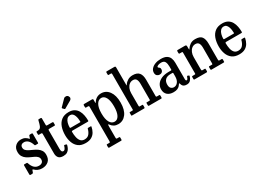

<svg xmlns="http://www.w3.org/2000/svg" viewBox="-18 -1735 4023 2941"><g transform="rotate(-30 1993.0 -264.0)"><path d="M331.5 -362Q313.5 -417 282.8 -445.2Q252 -473.5 213 -473.5Q184.5 -473.5 167.2 -458.5Q150 -443.5 150 -414.5Q150 -385 169.2 -365Q188.5 -345 218.8 -330Q249 -315 283 -299.8Q317 -284.5 347.2 -264Q377.5 -243.5 396.8 -213.2Q416 -183 416 -137.5Q416 -61 371.5 -23.8Q327 13.5 260.5 13.5Q217.5 13.5 186 -1.5Q154.5 -16.5 133 -38.5Q119 -52.5 113 -35.5L101 -2Q96 10 82 10H52Q39.5 10 39.5 -4V-161.5Q39.5 -170.5 42 -173.8Q44.5 -177 53 -177H90Q98.5 -177 101.5 -173.5Q104.5 -170 106.5 -163.5Q144.5 -45.5 236.5 -45.5Q273 -45.5 293.2 -63.2Q313.5 -81 313.5 -113Q313.5 -143.5 294.8 -163.2Q276 -183 246.5 -197.5Q217 -212 183.8 -226.5Q150.5 -241 121 -261.5Q91.5 -282 72.8 -313.2Q54 -344.5 54 -392.5Q54 -458.5 94.5 -496Q135 -533.5 194.5 -533.5Q235 -533.5 263.5 -518Q292 -502.5 309 -482.5Q315.5 -474 318 -472.8Q320.5 -471.5 325 -484.5L337 -519Q339.5 -525.5 342.8 -527.8Q346 -530 356 -530H385Q398 -530 398 -516V-360Q398 -352 395.2 -349.5Q392.5 -347 384 -347H349Q338 -347 336 -350.8Q334 -354.5 331.5 -362Z M767.5 -105.5Q760 -74.5 745.2 -47.5Q730.5 -20.5 704.2 -4Q678 12.5 635.5 12.5Q577 12.5 552.5 -16.8Q528 -46 528 -93V-440.5Q528 -458 512 -458H477Q466.5 -458 463.2 -460.5Q460 -463 460 -473V-506Q460 -516 462.8 -518Q465.5 -520 475.5 -520Q503.5 -520 520 -527.5Q536.5 -535 548.5 -562.5Q560.5 -590 574.5 -650.5Q576.5 -659 579 -662.2Q581.5 -665.5 592.5 -665.5H622.5Q636 -665.5 636 -651V-536Q636 -525.5 640.5 -522.8Q645 -520 655 -520H743Q752.5 -520 755.8 -517Q759 -514 759 -504V-470.5Q759 -461.5 755.2 -459.8Q751.5 -458 742.5 -458H656Q646 -458 641 -455.2Q636 -452.5 636 -441.5V-113.5Q636 -52.5 669.5 -52.5Q689.5 -52.5 701.8 -71.2Q714 -90 722 -118Q724 -126 727.5 -126.8Q731 -127.5 739.5 -125.5L759 -120.5Q770.5 -117.5 767.5 -105.5Z M815 -250Q815 -330 837.8 -393.8Q860.5 -457.5 909.5 -494.5Q958.5 -531.5 1037.5 -531.5Q1096.5 -531.5 1134.8 -508.2Q1173 -485 1194.2 -446.8Q1215.5 -408.5 1224.2 -362.5Q1233 -316.5 1233 -271Q1233 -261 1229.2 -258.5Q1225.5 -256 1215 -256H948Q932.5 -256 932.5 -241.5Q932.5 -189 942.2 -144.2Q952 -99.5 976 -72.2Q1000 -45 1044 -45Q1096.5 -45 1124.8 -79Q1153 -113 1164.5 -161Q1165.5 -166.5 1168.2 -169.8Q1171 -173 1178.5 -173H1219.5Q1227.5 -173 1229.2 -170.5Q1231 -168 1230.5 -162Q1221 -113 1198.2 -73.8Q1175.5 -34.5 1134.8 -11.5Q1094 11.5 1031 11.5Q952.5 11.5 905.2 -24.8Q858 -61 836.5 -120.5Q815 -180 815 -250ZM948.5 -307.5H1106.5Q1116.5 -307.5 1118.8 -309Q1121 -310.5 1121 -316.5Q1121 -340.5 1117 -368.8Q1113 -397 1103.5 -422.2Q1094 -447.5 1077.5 -463.5Q1061 -479.5 1035.5 -479.5Q998.5 -479.5 976.5 -455.5Q954.5 -431.5 944.8 -395Q935 -358.5 934.5 -321Q934.5 -313 936.8 -310.2Q939 -307.5 948.5 -307.5ZM1005.5 -605 983 -628.5Q975 -637 983 -644.5L1083.5 -747Q1098.5 -762.5 1123.2 -760.8Q1148 -759 1160 -740Q1174 -718.5 1167.8 -700.2Q1161.5 -682 1146 -673L1024.5 -603Q1018 -599 1014.5 -599Q1011 -599 1005.5 -605Z M1292.5 -479V-503Q1292.5 -514.5 1296.8 -517.2Q1301 -520 1311.5 -520H1445Q1456.5 -520 1460.2 -517Q1464 -514 1464 -503V-463Q1464 -445.5 1466.5 -444.2Q1469 -443 1474 -452Q1494.5 -489 1529.5 -510.2Q1564.5 -531.5 1610 -531.5Q1696.5 -531.5 1749.2 -460Q1802 -388.5 1802 -260Q1802 -131.5 1748.5 -60.5Q1695 10.5 1608.5 10.5Q1565.5 10.5 1535.2 -6Q1505 -22.5 1484 -51.5Q1472.5 -67.5 1468.2 -64.8Q1464 -62 1464 -22.5V166Q1464 181.5 1468 185.5Q1472 189.5 1485 189.5H1511.5Q1522.5 189.5 1525.8 192.8Q1529 196 1529 208V235Q1529 246.5 1526.2 249Q1523.5 251.5 1512.5 251.5H1309Q1298 251.5 1295.2 247.2Q1292.5 243 1292.5 233V206.5Q1292.5 196.5 1294.5 193Q1296.5 189.5 1306.5 189.5H1339.5Q1352 189.5 1354.8 185Q1357.5 180.5 1357.5 166V-438Q1357.5 -452 1353 -455Q1348.5 -458 1339 -458H1306Q1297 -458 1294.8 -462.2Q1292.5 -466.5 1292.5 -479ZM1464 -260Q1464 -158 1494.5 -104.2Q1525 -50.5 1578 -50.5Q1627.5 -50.5 1656.5 -104.2Q1685.5 -158 1685.5 -260Q1685.5 -362.5 1656.5 -416Q1627.5 -469.5 1578 -469.5Q1527 -469.5 1495.5 -416Q1464 -362.5 1464 -260Z M1895 -718H1856.5Q1847 -718 1845.2 -721.2Q1843.5 -724.5 1843.5 -736V-762Q1843.5 -773.5 1846.8 -776.8Q1850 -780 1860.5 -780H1989.5Q2001 -780 2006.2 -775.8Q2011.5 -771.5 2011.5 -758V-461.5Q2011.5 -437 2013.2 -438.8Q2015 -440.5 2024 -454Q2044.5 -486 2082 -508.2Q2119.5 -530.5 2168 -530.5Q2247.5 -530.5 2281.2 -488.8Q2315 -447 2315 -367V-80.5Q2315 -68 2318.5 -65Q2322 -62 2333.5 -62H2369.5Q2377.5 -62 2380 -59.2Q2382.5 -56.5 2382.5 -47.5V-16Q2382.5 -4 2380 -2Q2377.5 0 2366 0H2155Q2146 0 2143.5 -2.8Q2141 -5.5 2141 -15V-45.5Q2141 -52.5 2142 -57.2Q2143 -62 2149.5 -62H2195.5Q2203.5 -62 2206.5 -65Q2209.5 -68 2209.5 -79.5V-354Q2209.5 -407.5 2192.5 -435.2Q2175.5 -463 2135 -463Q2099.5 -463 2072 -441.8Q2044.5 -420.5 2029 -384Q2013.5 -347.5 2013.5 -302.5V-77Q2013.5 -62 2024 -62H2068Q2077 -62 2079 -58.8Q2081 -55.5 2081 -44V-15Q2081 0 2066.5 0H1856.5Q1846.5 0 1845 -1.8Q1843.5 -3.5 1843.5 -13.5V-47.5Q1843.5 -57.5 1845 -59.8Q1846.5 -62 1856.5 -62H1893.5Q1902 -62 1905.2 -63.8Q1908.5 -65.5 1908.5 -76.5V-701Q1908.5 -711.5 1905.8 -714.8Q1903 -718 1895 -718Z M2439 -123.5Q2439 -172 2465.5 -211.5Q2492 -251 2544.8 -274.8Q2597.5 -298.5 2677 -298.5H2712.5Q2721 -298.5 2723.2 -300.5Q2725.5 -302.5 2725.5 -311.5V-364.5Q2725.5 -413 2709.8 -446Q2694 -479 2643 -479Q2613 -479 2588.5 -469Q2564 -459 2564 -445.5Q2564 -437 2572.5 -432.2Q2581 -427.5 2589.2 -419.2Q2597.5 -411 2597.5 -391Q2597.5 -364 2580.5 -347Q2563.5 -330 2536 -330Q2509.5 -330 2489.8 -347.2Q2470 -364.5 2470 -399Q2470 -437.5 2495.8 -467Q2521.5 -496.5 2565.5 -513.5Q2609.5 -530.5 2665 -530.5Q2732 -530.5 2768 -508.2Q2804 -486 2818 -449Q2832 -412 2832 -368.5V-78.5Q2832 -48 2850.5 -48Q2860 -48 2868.2 -61.5Q2876.5 -75 2883.5 -96.5Q2886 -105.5 2895.5 -102.5L2916 -94Q2923 -91.5 2920.5 -82Q2911.5 -46 2887.5 -18Q2863.5 10 2821 10H2820.5Q2786 10 2768 -1.2Q2750 -12.5 2742.5 -28.2Q2735 -44 2731 -57Q2726 -74.5 2716.5 -57Q2709.5 -45.5 2695.5 -29.8Q2681.5 -14 2655.5 -2Q2629.5 10 2585.5 10Q2517.5 10 2478.2 -25Q2439 -60 2439 -123.5ZM2557 -140Q2557 -93 2578.2 -73.2Q2599.5 -53.5 2629 -53.5Q2669 -53.5 2697.5 -89.2Q2726 -125 2726 -189.5V-245Q2726 -255 2716 -255H2681Q2619.5 -255 2588.2 -224.5Q2557 -194 2557 -140Z M2997.5 -458H2960.5Q2951.5 -458 2949.2 -462Q2947 -466 2947 -477.5V-501Q2947 -512.5 2950.5 -516.2Q2954 -520 2964.5 -520H3091Q3115 -520 3115 -496.5V-458.5Q3115 -436.5 3117 -435.2Q3119 -434 3127 -446.5Q3147.5 -479.5 3183.8 -505Q3220 -530.5 3273.5 -530.5Q3359 -530.5 3389.5 -488.8Q3420 -447 3420 -367V-84.5Q3420 -70.5 3423.8 -66.2Q3427.5 -62 3440 -62H3473Q3482 -62 3484.8 -58.5Q3487.5 -55 3487.5 -45.5V-17.5Q3487.5 -4 3484.2 -2Q3481 0 3468 0H3260.5Q3250.5 0 3248.2 -3.5Q3246 -7 3246 -17V-43.5Q3246 -52.5 3247.5 -57.2Q3249 -62 3256.5 -62H3301.5Q3311 -62 3312.8 -65.5Q3314.5 -69 3314.5 -82.5V-354Q3314.5 -407.5 3297.5 -435.2Q3280.5 -463 3240 -463Q3204.5 -463 3177.2 -441.8Q3150 -420.5 3134.5 -384Q3119 -347.5 3119 -302.5V-81Q3119 -62 3132 -62H3172Q3181.5 -62 3184 -58.8Q3186.5 -55.5 3186.5 -43V-15.5Q3186.5 0 3169.5 0H2962Q2951.5 0 2949.2 -3Q2947 -6 2947 -17V-45.5Q2947 -57 2950 -59.5Q2953 -62 2964 -62H2995.5Q3005 -62 3008.5 -64Q3012 -66 3012 -77.5V-442.5Q3012 -453 3009 -455.5Q3006 -458 2997.5 -458Z M3532 -250Q3532 -330 3554.8 -393.8Q3577.5 -457.5 3626.5 -494.5Q3675.5 -531.5 3754.5 -531.5Q3813.5 -531.5 3851.8 -508.2Q3890 -485 3911.2 -446.8Q3932.5 -408.5 3941.2 -362.5Q3950 -316.5 3950 -271Q3950 -261 3946.2 -258.5Q3942.5 -256 3932 -256H3665Q3649.5 -256 3649.5 -241.5Q3649.5 -189 3659.2 -144.2Q3669 -99.5 3693 -72.2Q3717 -45 3761 -45Q3813.5 -45 3841.8 -79Q3870 -113 3881.5 -161Q3882.5 -166.5 3885.2 -169.8Q3888 -173 3895.5 -173H3936.5Q3944.5 -173 3946.2 -170.5Q3948 -168 3947.5 -162Q3938 -113 3915.2 -73.8Q3892.5 -34.5 3851.8 -11.5Q3811 11.5 3748 11.5Q3669.5 11.5 3622.2 -24.8Q3575 -61 3553.5 -120.5Q3532 -180 3532 -250ZM3665.5 -307.5H3823.5Q3833.5 -307.5 3835.8 -309Q3838 -310.5 3838 -316.5Q3838 -340.5 3834 -368.8Q3830 -397 3820.5 -422.2Q3811 -447.5 3794.5 -463.5Q3778 -479.5 3752.5 -479.5Q3715.5 -479.5 3693.5 -455.5Q3671.5 -431.5 3661.8 -395Q3652 -358.5 3651.5 -321Q3651.5 -313 3653.8 -310.2Q3656 -307.5 3665.5 -307.5Z"/></g></svg>

Font: Besley* Narrow Medium
Style: Regular
Weight: 500
Width: 4
Designer: Owen Earl
Foundry: indestructible type*
Version: Version 3.000; ttfautohint (v1.8.3)